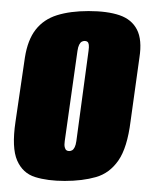

<svg xmlns="http://www.w3.org/2000/svg" viewBox="-20 -593 278 347"><path d="M97 -266Q66 -266 43.5 -273Q21 -280 11 -303Q1 -326 8 -373L25 -489Q30 -521 44.5 -539.5Q59 -558 83 -565.5Q107 -573 140 -573Q174 -573 196 -565.5Q218 -558 227.5 -539.5Q237 -521 232 -489L216 -374Q210 -326 194 -303Q178 -280 153.5 -273Q129 -266 97 -266ZM105 -320Q108 -320 110.5 -321.5Q113 -323 115 -327Q117 -331 118 -338L140 -501Q141 -508 140.5 -512Q140 -516 138 -517.5Q136 -519 133 -519Q130 -519 127.5 -517.5Q125 -516 123 -512Q121 -508 120 -501L97 -338Q96 -331 97 -327Q98 -323 100 -321.5Q102 -320 105 -320Z"/></svg>

Font: Alumni Sans Thin Black
Style: Italic
Weight: 900
Italic angle: -8°
Version: Version 1.016